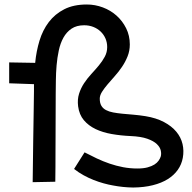

<svg xmlns="http://www.w3.org/2000/svg" viewBox="-20 -775 856 858"><path d="M137.2 -494.1Q142.1 -545.9 156.5 -593.3Q170.9 -640.6 198.2 -676.5Q225.6 -712.4 267.1 -733.6Q308.6 -754.9 368.2 -754.9Q404.8 -754.9 439.5 -741.9Q474.1 -729 500.7 -705.3Q527.3 -681.6 543.7 -648.7Q560.1 -615.7 560.1 -576.2Q560.1 -547.9 550 -522.9Q540 -498 525.1 -476.1Q510.3 -454.1 492.9 -434.8Q475.6 -415.5 460.7 -397.9Q445.8 -380.4 435.8 -364.5Q425.8 -348.6 425.8 -334Q425.8 -314.5 433.1 -302.2Q440.4 -290 453.9 -283Q467.3 -275.9 485.8 -272.5Q504.4 -269 527.1 -266.8Q549.8 -264.6 575.9 -262.5Q602.1 -260.3 629.9 -255.9Q678.2 -248 712.6 -229.7Q747.1 -211.4 767.8 -186.5Q788.6 -161.6 795.7 -131.3Q802.7 -101.1 796.9 -69.8Q791.5 -40 774.4 -15.9Q757.3 8.3 729.5 25.6Q701.7 43 662.8 52.7Q624 62.5 575.2 63Q530.3 62.5 484.4 53.7Q464.8 50.3 442.9 44.2Q420.9 38.1 398.4 29.3Q376 20.5 353.8 8.3Q331.5 -3.9 311 -20L357.9 -94.2Q384.8 -80.1 412.8 -66.9Q440.9 -53.7 470.2 -43.7Q499.5 -33.7 530.5 -27.8Q561.5 -22 594.2 -22Q621.1 -22 639.6 -27.1Q658.2 -32.2 670.2 -39.8Q682.1 -47.4 688.7 -56.9Q695.3 -66.4 698.2 -75.2Q701.7 -86.9 698.5 -102.1Q695.3 -117.2 680.9 -131.1Q666.5 -145 638.2 -155Q609.9 -165 564 -167Q520 -168.9 479.5 -176Q439 -183.1 407.2 -198.2Q375.5 -213.4 354.7 -238Q334 -262.7 329.1 -299.8Q325.2 -330.6 333.3 -356Q341.3 -381.3 355.7 -403.1Q370.1 -424.8 387.9 -444.1Q405.8 -463.4 421.6 -482.4Q437.5 -501.5 448.2 -521.5Q459 -541.5 459 -564.9Q459 -585.4 451.2 -603.3Q443.4 -621.1 429.4 -634.3Q415.5 -647.5 396.7 -654.8Q377.9 -662.1 356 -662.1Q322.3 -662.1 299.8 -647Q277.3 -631.8 263.4 -606.7Q249.5 -581.5 242.7 -549.3Q235.8 -517.1 232.9 -483.2Q230 -449.2 229.7 -416.3Q229.5 -383.3 229 -356.9Q228.5 -292.5 228.5 -225.1Q228.5 -196.3 228.3 -163.8Q228 -131.3 228 -97.7Q228 -64 227.8 -29.5Q227.5 4.9 227.1 37.1L126 39.1Q127.4 -67.4 128.4 -143.6Q129.4 -219.7 130.4 -270Q131.3 -328.6 131.8 -367.2V-398.9L21 -402.8V-496.1Z"/></svg>

Font: McLaren
Style: Regular
Weight: 400
Designer: Astigmatic (AOETI)
Foundry: Astigmatic (AOETI)
Version: Version 1.000